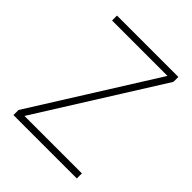

<svg xmlns="http://www.w3.org/2000/svg" viewBox="-196 -818 936 936"><g transform="rotate(45 271.5 -350.0)"><path d="M53 0V-35L449 -666H67V-700H490V-666L94 -35H490V0Z"/></g></svg>

Font: Zen Kaku Gothic Antique Light
Style: Regular
Weight: 300
Designer: Yoshimichi Ohira
Foundry: Positype
Version: Version 1.001